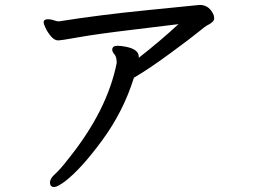

<svg xmlns="http://www.w3.org/2000/svg" viewBox="-20 -708 1040 780"><path d="M200.2 51.8Q183.1 51.8 183.1 33.2Q183.1 17.1 203.6 -1Q224.1 -19 258.8 -64Q416 -259.8 454.1 -452.1Q454.1 -477.1 445.1 -487.1Q436 -497.1 436 -505.9Q436 -522 457 -522Q472.2 -522 491.2 -518.1Q543.9 -507.8 543.9 -477.1V-472.2Q544.9 -472.2 544.9 -474.1Q632.8 -543 705.1 -609.9Q659.2 -604 516.1 -586.9Q373 -569.8 301 -556.9Q229 -543.9 215.8 -543.9Q201.2 -543.9 187 -560.5Q172.9 -577.1 165 -594.5Q157.2 -611.8 157.2 -616.2Q157.2 -629.9 174.8 -629.9Q187 -629.9 199 -625.5Q210.9 -621.1 219.2 -621.1Q380.9 -647 576.4 -666.5Q772 -686 791 -688Q825.2 -688 842.8 -657.2Q850.1 -646 850.1 -632.8Q850.1 -618.2 819.8 -604Q814 -601.1 785.4 -577.6Q756.8 -554.2 671.9 -491.7Q586.9 -429.2 523.9 -392.1Q481.9 -256.8 396.5 -139.9Q311 -22.9 244.1 28.8Q212.9 51.8 200.2 51.8Z"/></svg>

Font: LXGW WenKai Mono GB Screen
Style: Regular
Weight: 400
Monospace: yes
Designer: LXGW / Fontworks Inc.
Foundry: LXGW / Fontworks Inc.
Version: Version 1.510;January 18,2025